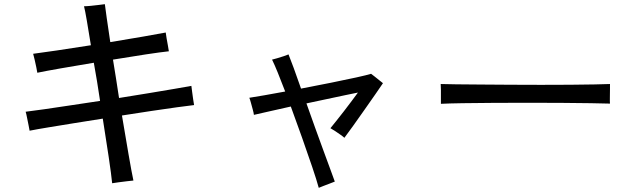

<svg xmlns="http://www.w3.org/2000/svg" viewBox="-20 -828 3040 921"><path d="M518 51Q514 10 501.5 -74.5Q489 -159 473 -259Q402 -248 334.5 -237Q267 -226 212 -217Q157 -208 122 -201Q121 -209 117 -227.5Q113 -246 109.5 -264.5Q106 -283 103 -292Q137 -296 192.5 -304Q248 -312 317 -322.5Q386 -333 460 -344Q453 -391 445.5 -437.5Q438 -484 430 -527Q345 -513 271 -500Q197 -487 159 -479Q158 -488 154 -506Q150 -524 146 -542.5Q142 -561 139 -570Q177 -575 253 -586Q329 -597 416 -611Q405 -679 396.5 -729Q388 -779 383 -798Q395 -798 415.5 -800Q436 -802 455.5 -804.5Q475 -807 483 -808Q485 -790 492 -741.5Q499 -693 509 -626Q594 -640 666.5 -652.5Q739 -665 775 -672Q776 -663 779 -645Q782 -627 785.5 -609Q789 -591 790 -582Q752 -578 679 -567Q606 -556 522 -542Q529 -499 536.5 -452Q544 -405 551 -358Q627 -370 696 -381.5Q765 -393 818 -402Q871 -411 898 -416Q899 -407 901.5 -388.5Q904 -370 906.5 -352Q909 -334 911 -324Q883 -321 829.5 -313.5Q776 -306 708 -296Q640 -286 565 -274Q582 -173 596.5 -88.5Q611 -4 620 38Q608 39 588 41.5Q568 44 548.5 46.5Q529 49 518 51Z M1509 73Q1499 36 1477.5 -27.5Q1456 -91 1429 -167.5Q1402 -244 1375 -317Q1318 -304 1270.5 -293.5Q1223 -283 1198 -277Q1197 -286 1192.5 -302.5Q1188 -319 1183.5 -335.5Q1179 -352 1176 -359Q1203 -363 1248.5 -371Q1294 -379 1348 -389Q1329 -439 1312.5 -479.5Q1296 -520 1285 -542Q1293 -544 1309 -548.5Q1325 -553 1341 -558.5Q1357 -564 1364 -567Q1373 -545 1389 -501.5Q1405 -458 1424 -403Q1497 -417 1567 -431Q1637 -445 1689 -456.5Q1741 -468 1760 -474Q1766 -470 1777 -461Q1788 -452 1799.5 -443Q1811 -434 1817 -429Q1805 -411 1781 -376.5Q1757 -342 1728.5 -301.5Q1700 -261 1674 -224.5Q1648 -188 1632 -167Q1627 -172 1613.5 -181.5Q1600 -191 1586.5 -200Q1573 -209 1565 -213Q1575 -225 1592 -246.5Q1609 -268 1629 -293.5Q1649 -319 1667 -343.5Q1685 -368 1697 -384Q1675 -380 1636 -371.5Q1597 -363 1549 -353Q1501 -343 1450 -332Q1470 -275 1491 -217Q1512 -159 1531 -107Q1550 -55 1564.5 -16Q1579 23 1586 43Q1579 46 1563 52Q1547 58 1531.5 64Q1516 70 1509 73Z M2095 -330Q2095 -339 2095 -358.5Q2095 -378 2095 -397Q2095 -416 2094 -425Q2119 -424 2169 -423.5Q2219 -423 2285.5 -422.5Q2352 -422 2426.5 -421.5Q2501 -421 2575.5 -421Q2650 -421 2716 -421.5Q2782 -422 2832 -423Q2882 -424 2906 -425Q2906 -422 2906 -416Q2906 -410 2906 -403Q2906 -385 2905.5 -362.5Q2905 -340 2906 -331Q2875 -332 2814 -333Q2753 -334 2674.5 -334.5Q2596 -335 2511 -335Q2426 -335 2345 -334.5Q2264 -334 2198.5 -333Q2133 -332 2095 -330Z"/></svg>

Font: Zen Kaku Gothic Antique Medium
Style: Regular
Weight: 500
Designer: Yoshimichi Ohira
Foundry: Positype
Version: Version 1.002